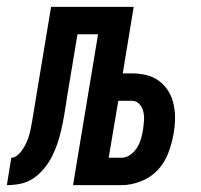

<svg xmlns="http://www.w3.org/2000/svg" viewBox="-65 -540 585 560"><path d="M-45 0 -32 -80Q-22 -80 -13 -88Q-4 -96 2 -105.5Q8 -115 12.5 -125Q17 -135 20 -145.5Q23 -156 25 -166.5Q27 -177 29 -188Q32 -206 35 -224.5Q38 -243 41 -261L84 -520H325L293 -326H319Q341 -326 362 -321Q383 -316 399.5 -303.5Q416 -291 426.5 -273.5Q437 -256 441.5 -235Q446 -214 445.5 -192Q445 -170 441 -148Q436 -121 425.5 -93Q415 -65 394.5 -43.5Q374 -22 345.5 -11Q317 0 290 0H148L221 -440H161L129 -248Q129 -246 128.5 -243.5Q128 -241 128 -239Q125 -220 121.5 -200Q118 -180 113.5 -160.5Q109 -141 102.5 -121.5Q96 -102 86.5 -83.5Q77 -65 63.5 -48.5Q50 -32 32.5 -20Q15 -8 -5.5 -4Q-26 0 -45 0ZM290 -80Q303 -80 315 -88.5Q327 -97 334.5 -109Q342 -121 346 -134.5Q350 -148 352 -161Q354 -175 355 -188.5Q356 -202 353 -214.5Q350 -227 341.5 -236.5Q333 -246 319 -246H280L252 -80Z"/></svg>

Font: Iosevka SS04 Medium Oblique
Style: Regular
Weight: 500
Italic angle: -9°
Monospace: yes
Designer: Belleve Invis
Foundry: Belleve Invis
Version: Version 19.0.0; ttfautohint (v1.8.4)